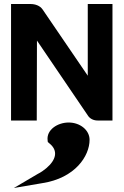

<svg xmlns="http://www.w3.org/2000/svg" viewBox="-20 -600 619 956"><path d="M322 10C267 10 211 46 217 98L218 107L226 114C271 150 260 196 210 238C198 248 184 258 168 266L49 336L190 312C354 287 426 177 426 96C426 48 379 10 322 10ZM416 -27C427 -8 447 0 466 0H540V-580H417V-223L192 -553C179 -572 155 -580 132 -580H35V0H163L164 -398Z"/></svg>

Font: Charger
Style: Hemi
Weight: 900
Designer: Jasper
Foundry: Cannot Into Space Fonts
Version: Version 0.99